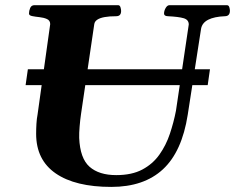

<svg xmlns="http://www.w3.org/2000/svg" viewBox="-20 -713 915 747"><path d="M413.1 14.2Q272.9 14.2 196.8 -38.3Q120.6 -90.8 120.6 -192.4Q120.6 -212.4 121.8 -231.9Q123 -251.5 126 -266.6L175.3 -619.1Q175.3 -633.3 162.8 -638.9Q150.4 -644.5 134 -646.2Q117.7 -647.9 105.2 -650.4Q92.8 -652.8 92.8 -660.2Q92.8 -670.9 97.4 -681.9Q102.1 -692.9 114.3 -692.9H439Q446.3 -692.9 448.7 -684.8Q451.2 -676.8 451.2 -670.4Q451.2 -649.9 432.1 -649.9Q405.3 -649.9 386.7 -646.5Q368.2 -643.1 358.2 -636.2Q348.1 -629.4 346.7 -618.7L295.4 -270.5Q292 -247.6 289.8 -221.2Q287.6 -194.8 288.1 -176.3Q291.5 -96.7 328.4 -64.2Q365.2 -31.7 432.1 -31.7Q493.2 -31.7 533.9 -53.5Q574.7 -75.2 600.3 -111.6Q626 -147.9 640.9 -192.4Q655.8 -236.8 664.6 -282.2L714.4 -617.7Q714.4 -636.2 694.6 -642.1Q674.8 -647.9 633.3 -649.9Q618.2 -650.4 618.2 -660.2Q618.2 -670.9 624.5 -681.9Q630.9 -692.9 639.6 -692.9H862.3Q869.6 -692.9 872.1 -685.3Q874.5 -677.7 874.5 -671.4Q874.5 -650.4 855.5 -649.9Q814 -648.4 790 -636.2Q766.1 -624 762.2 -600.6L710.4 -266.6Q688 -123 614 -54.4Q540 14.2 413.1 14.2ZM79.6 -381.8 88.4 -443.4H796.9L788.1 -381.8Z"/></svg>

Font: Gelasio
Style: Italic
Weight: 400
Italic angle: -8.5°
Designer: Eben Sorkin
Foundry: Eben Sorkin
Version: Version 1.008